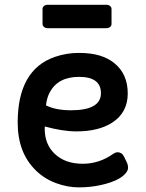

<svg xmlns="http://www.w3.org/2000/svg" viewBox="-20 -790 623 822"><path d="M171.9 -248.5 171.4 -239.3Q171.4 -172.4 213.9 -131.8Q258.3 -88.9 334.5 -88.9Q403.8 -88.9 463.4 -130.4Q474.6 -138.2 483.4 -138.2Q501.5 -138.2 510.7 -120.1L523.9 -92.8Q528.3 -83 528.3 -71.8Q528.3 -60.5 518.3 -48.6Q508.3 -36.6 492.2 -26.9Q476.1 -17.1 454.8 -9.8Q433.6 -2.4 411.1 2.4Q366.2 12.2 317.4 12.2Q268.6 12.2 219 -6.3Q169.4 -24.9 133.3 -60.5Q55.7 -136.2 55.7 -265.1Q55.7 -491.2 214.8 -546.4Q264.6 -563.5 317.1 -563.5Q369.6 -563.5 406.5 -552.2Q443.4 -541 470.2 -519Q526.9 -472.7 526.9 -389.6Q526.9 -308.1 460.4 -265.1Q402.3 -227.5 307.1 -227.5Q248.5 -227.5 171.9 -248.5ZM412.1 -391.1Q412.1 -460.9 318.4 -460.9Q229 -460.9 193.4 -395.5Q180.7 -372.6 176.8 -338.9Q218.8 -317.9 283.7 -317.9Q412.1 -317.9 412.1 -391.1ZM162.1 -688V-751.5Q162.1 -759.3 168.5 -764.4Q174.8 -769.5 183.1 -769.5H436Q444.8 -769.5 451.2 -764.4Q457.5 -759.3 457.5 -751V-687.5Q457.5 -679.7 451.2 -674.6Q444.8 -669.4 436 -669.4H183.1Q174.8 -669.4 168.5 -674.6Q162.1 -679.7 162.1 -688Z"/></svg>

Font: Capriola
Style: Regular
Weight: 400
Designer: Viktoriya Grabowska
Foundry: Viktoriya Grabowska
Version: Version 1.007